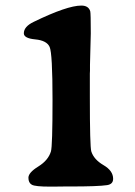

<svg xmlns="http://www.w3.org/2000/svg" viewBox="-20 -676 491 696"><path d="M305.7 -324.2Q305.7 -144 311 -127Q320.3 -97.7 355.2 -77.4Q390.1 -57.1 390.1 -27.8Q390.1 -8.3 368.2 -4.9Q335.9 0 234.9 0H213.9L171.9 0.5H161.1Q107.9 0.5 95.5 -6.3Q83 -13.2 83 -31.7Q83 -50.3 118.9 -72.5Q154.8 -94.7 164.6 -127Q170.4 -146 170.4 -314.2Q170.4 -482.4 159.9 -505.9Q149.4 -529.3 107.9 -533.2Q66.4 -537.1 66.4 -555.2Q66.4 -579.6 102.1 -596.7Q223.6 -655.8 274.9 -655.8Q300.8 -655.8 307.1 -635.3Q309.1 -628.9 309.1 -555.2L306.2 -440.9Q306.2 -430.2 306.2 -419.4L305.7 -409.2Z"/></svg>

Font: Averia Serif Libre
Style: Bold
Weight: 700
Version: Version 1.002